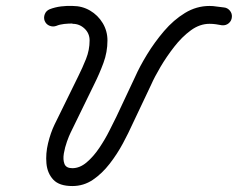

<svg xmlns="http://www.w3.org/2000/svg" viewBox="-20 -595 799 645"><path d="M147 -564Q165 -571 185.5 -573.5Q206 -576 225 -575Q225 -575 225 -575Q225 -575 224 -575Q224 -575 224 -575Q224 -575 224 -575Q256 -575 282.5 -559.5Q309 -544 325 -517.5Q341 -491 341 -459Q341 -420 327.5 -383.5Q314 -347 297 -313Q277 -272 257 -231Q237 -190 217 -149Q212 -139 205 -119.5Q198 -100 194.5 -79.5Q191 -59 196.5 -44.5Q202 -30 223 -30Q248 -30 271 -49.5Q294 -69 313.5 -98Q333 -127 347.5 -156Q362 -185 371 -203Q387 -237 402.5 -270Q418 -303 434 -337Q449 -371 474 -412Q499 -453 531 -490.5Q563 -528 601.5 -551.5Q640 -575 684 -575Q696 -575 708 -573Q720 -571 732 -570Q744 -569 752 -559.5Q760 -550 759 -538Q758 -525 748.5 -517Q739 -509 726 -510Q716 -512 705.5 -513.5Q695 -515 684 -515Q651 -515 621 -493Q591 -471 565 -437.5Q539 -404 519 -370Q499 -336 488 -311Q472 -278 456.5 -244.5Q441 -211 425 -178Q412 -149 393 -113.5Q374 -78 348.5 -45Q323 -12 292 9Q261 30 223 30Q179 30 159 8.5Q139 -13 136 -46Q133 -79 141.5 -114Q150 -149 163 -176Q183 -217 203 -257.5Q223 -298 243 -339Q257 -367 269 -397Q281 -427 281 -459Q281 -483 264 -499Q247 -515 224 -515Q224 -515 223.5 -515Q223 -515 223 -516Q223 -516 223 -516Q223 -516 223 -516Q210 -516 195.5 -514.5Q181 -513 169 -508Q158 -504 146.5 -508.5Q135 -513 130 -525Q126 -536 130.5 -547.5Q135 -559 147 -564Z"/></svg>

Font: FRB American Cursive Guidelines Arrows
Style: Bold Italic
Weight: 700
Italic angle: -25°
Version: Version 2.0;Modular Font Editor K font №1